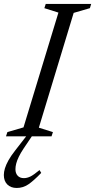

<svg xmlns="http://www.w3.org/2000/svg" viewBox="-48 -693 484 976"><path d="M249 -629 177.5 -651.5 184.5 -673H415.5L409 -651.5L326.5 -627.5L149.5 -44L221 -21.5L214 0H-17.5L-10.5 -21.5L71.5 -45.5ZM30.5 167Q30.5 188 41.8 200.2Q53 212.5 73.5 212.5Q89 212.5 105.5 204.8Q122 197 153 171.5L161.5 186Q122 227 95.2 244.8Q68.5 262.5 37 262.5Q7 262.5 -10.8 244.8Q-28.5 227 -28.5 196.5Q-28.5 181 -23 162.8Q-17.5 144.5 -5 122Q7.5 99.5 29.5 71.5L102.5 -22.5H129L72 62Q57 84.5 47.8 103.5Q38.5 122.5 34.5 138.2Q30.5 154 30.5 167Z"/></svg>

Font: Newsreader 17pt
Style: Italic
Weight: 400
Italic angle: -17°
Version: Version 1.003